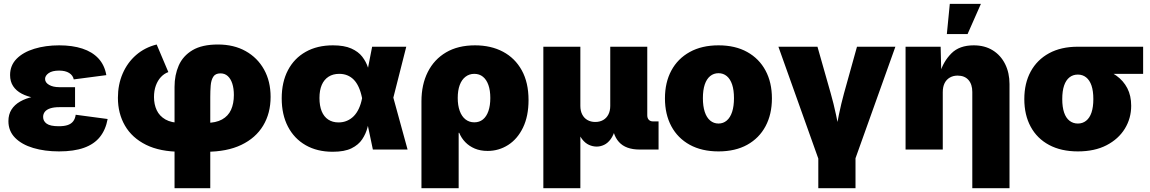

<svg xmlns="http://www.w3.org/2000/svg" viewBox="-20 -789 6067 1013"><path d="M291.5 9.8Q215.8 9.8 155.3 -8.3Q94.7 -26.4 59.6 -62Q24.4 -97.7 24.4 -149.9Q24.4 -185.1 40.5 -210.7Q56.6 -236.3 86.4 -253.4Q116.2 -270.5 157.5 -279.1Q198.7 -287.6 249 -287.6H376V-223.6H292.5Q264.6 -223.6 245.6 -217.5Q226.6 -211.4 217 -199.7Q207.5 -188 207.5 -171.9Q207.5 -149.9 226.3 -136.5Q245.1 -123 290 -123Q319.3 -123 337.6 -129.4Q356 -135.7 366.2 -149.2Q376.5 -162.6 379.4 -183.6L547.9 -161.1Q537.6 -104.5 507.1 -66.4Q476.6 -28.3 423.3 -9.3Q370.1 9.8 291.5 9.8ZM250 -265.1Q203.1 -265.1 163.6 -272.2Q124 -279.3 94.7 -294.7Q65.4 -310.1 49.3 -334.5Q33.2 -358.9 33.2 -393.1Q33.2 -443.8 67.6 -478.8Q102.1 -513.7 161.1 -531.7Q220.2 -549.8 292.5 -549.8Q361.8 -549.8 414.3 -532.7Q466.8 -515.6 499.3 -480.7Q531.7 -445.8 541 -392.6L369.1 -370.1Q364.7 -391.6 344.7 -404.1Q324.7 -416.5 292 -416.5Q255.4 -416.5 236.6 -403.1Q217.8 -389.6 217.8 -372.6Q217.8 -353.5 238.8 -341.3Q259.8 -329.1 292.5 -329.1H376V-265.1Z M900.9 204.1V-330.6Q900.9 -393.1 923.1 -443.6Q945.3 -494.1 995.6 -524.2Q1045.9 -554.2 1129.9 -554.2Q1213.9 -554.2 1276.1 -519.3Q1338.4 -484.4 1373 -422.4Q1407.7 -360.4 1407.7 -277.8Q1407.7 -191.4 1368.4 -126.2Q1329.1 -61 1253.4 -24.7Q1177.7 11.7 1067.4 11.7H935.5Q824.7 11.7 750.7 -24.9Q676.8 -61.5 639.4 -126Q602.1 -190.4 602.1 -272.9Q602.1 -342.8 627.2 -400.9Q652.3 -459 698.2 -498.8Q744.1 -538.6 806.6 -554.2L868.2 -408.7Q846.2 -400.9 829.1 -382.6Q812 -364.3 802.2 -337.4Q792.5 -310.5 792.5 -276.9Q792.5 -238.3 806.9 -207.5Q821.3 -176.8 852.8 -158.7Q884.3 -140.6 935.5 -140.6H1067.4Q1119.1 -140.6 1151.6 -158.7Q1184.1 -176.8 1199 -209.7Q1213.9 -242.7 1213.9 -287.6Q1213.9 -322.3 1205.6 -347.9Q1197.3 -373.5 1181.6 -387.7Q1166 -401.9 1143.1 -401.9Q1116.2 -401.9 1105 -383.8Q1093.8 -365.7 1091.6 -337.2Q1089.4 -308.6 1089.4 -277.8V204.1Z M1735.4 11.7Q1653.3 11.7 1592.8 -22.9Q1532.2 -57.6 1499.3 -120.8Q1466.3 -184.1 1466.3 -270Q1466.3 -356 1499.3 -418.7Q1532.2 -481.4 1593 -515.6Q1653.8 -549.8 1736.3 -549.8Q1795.9 -549.8 1833.3 -533.2Q1870.6 -516.6 1891.1 -490Q1911.6 -463.4 1921.6 -432.4Q1931.6 -401.4 1937 -372.6H1993.7L2054.7 -275.9L2130.4 0H1947.3L1890.1 -272.5Q1883.3 -305.7 1872.3 -329.6Q1861.3 -353.5 1846.4 -368.7Q1831.5 -383.8 1812.3 -391.6Q1793 -399.4 1770 -399.4Q1736.8 -399.4 1713.4 -384.3Q1689.9 -369.1 1677.7 -341.1Q1665.5 -313 1665.5 -272Q1665.5 -231 1677.2 -202.1Q1689 -173.3 1711.7 -158.2Q1734.4 -143.1 1766.1 -143.1Q1790.5 -143.1 1810.8 -151.9Q1831.1 -160.6 1846.7 -176.5Q1862.3 -192.4 1873.3 -216.1Q1884.3 -239.7 1890.1 -269.5L1943.4 -542.5H2123.5L2054.2 -269.5L1993.2 -177.7H1933.1Q1927.2 -148.4 1918.7 -115.7Q1910.2 -83 1890.9 -54Q1871.6 -24.9 1834.7 -6.6Q1797.9 11.7 1735.4 11.7Z M2203.6 204.1V-254.4Q2203.6 -342.8 2237.1 -409.2Q2270.5 -475.6 2333.5 -512.7Q2396.5 -549.8 2486.3 -549.8Q2570.3 -549.8 2633.8 -516.1Q2697.3 -482.4 2732.9 -418Q2768.6 -353.5 2768.6 -261.2Q2768.6 -176.3 2739.5 -116Q2710.4 -55.7 2661.1 -24.2Q2611.8 7.3 2552.7 7.3Q2514.6 7.3 2485.1 -5.1Q2455.6 -17.6 2434.8 -39.1Q2414.1 -60.5 2402.8 -88.4H2399.9V204.1ZM2482.4 -143.6Q2509.3 -143.6 2528.1 -158.9Q2546.9 -174.3 2556.9 -203.1Q2566.9 -231.9 2566.9 -272Q2566.9 -312 2556.9 -340.3Q2546.9 -368.7 2528.1 -384Q2509.3 -399.4 2482.4 -399.4Q2456.1 -399.4 2436 -384Q2416 -368.7 2405.5 -340.3Q2395 -312 2395 -272Q2395 -232.9 2405.5 -203.9Q2416 -174.8 2435.8 -159.2Q2455.6 -143.6 2482.4 -143.6Z M2846.7 204.1V-542.5H3042V-230.5Q3042 -204.1 3051.8 -185.1Q3061.5 -166 3079.3 -155.8Q3097.2 -145.5 3120.6 -145.5Q3144.5 -145.5 3162.4 -155.8Q3180.2 -166 3189.9 -185.1Q3199.7 -204.1 3199.7 -230.5V-542.5H3395V-180.7Q3395 -165.5 3403.1 -157Q3411.1 -148.4 3426.3 -148.4H3454.6V0H3355Q3281.2 0 3245.4 -40Q3209.5 -80.1 3209.5 -154.3V-203.6H3236.8Q3236.8 -148.9 3227.3 -112.5Q3217.8 -76.2 3202.1 -54.9Q3186.5 -33.7 3167.2 -24.7Q3147.9 -15.6 3128.4 -15.6Q3107.4 -15.6 3087.4 -24.7Q3067.4 -33.7 3051 -54.9Q3034.7 -76.2 3024.7 -112.5Q3014.6 -148.9 3014.6 -203.6H3042V204.1Z M3771 9.8Q3682.6 9.8 3619.1 -25.1Q3555.7 -60.1 3522 -123Q3488.3 -186 3488.3 -270Q3488.3 -354 3522 -416.7Q3555.7 -479.5 3619.1 -514.6Q3682.6 -549.8 3771 -549.8Q3859.4 -549.8 3922.4 -514.6Q3985.4 -479.5 4019 -416.7Q4052.7 -354 4052.7 -270Q4052.7 -186 4019 -123Q3985.4 -60.1 3922.4 -25.1Q3859.4 9.8 3771 9.8ZM3771 -137.2Q3795.9 -137.2 3814.5 -153.1Q3833 -168.9 3842.8 -199Q3852.5 -229 3852.5 -271Q3852.5 -313.5 3842.8 -342.8Q3833 -372.1 3814.5 -387.5Q3795.9 -402.8 3771 -402.8Q3745.6 -402.8 3726.8 -387.5Q3708 -372.1 3698.2 -342.8Q3688.5 -313.5 3688.5 -271Q3688.5 -229 3698.2 -199Q3708 -168.9 3726.8 -153.1Q3745.6 -137.2 3771 -137.2Z M4300.3 55.7 4086.9 -542.5H4293L4362.8 -296.9Q4378.4 -242.2 4390.6 -184.8Q4402.8 -127.4 4415 -61.5H4382.3Q4394.5 -127.4 4406.2 -184.6Q4418 -241.7 4433.1 -296.9L4501.5 -542.5H4704.1L4490.2 55.7ZM4297.4 204.1V-3.4H4493.7V204.1Z M4954.1 -302.7V0H4757.8V-542.5H4942.9L4946.3 -402.8H4938.5Q4957.5 -465.3 4999.8 -507.6Q5042 -549.8 5117.2 -549.8Q5175.3 -549.8 5217.5 -523.7Q5259.8 -497.6 5283 -451.2Q5306.2 -404.8 5306.2 -345.2V204.1H5109.9V-303.7Q5109.9 -344.2 5089.6 -367.2Q5069.3 -390.1 5032.2 -390.1Q5008.8 -390.1 4991 -379.6Q4973.1 -369.1 4963.6 -349.9Q4954.1 -330.6 4954.1 -302.7ZM4975.6 -609.4 4991.2 -768.6H5155.3L5085 -609.4Z M5667 9.8Q5578.6 9.8 5515.1 -24.2Q5451.7 -58.1 5418 -120.4Q5384.3 -182.6 5384.3 -266.1Q5384.3 -349.6 5418 -411.6Q5451.7 -473.6 5514.9 -508.1Q5578.1 -542.5 5666.5 -542.5H6011.2V-399.4H5773.4L5666.5 -395.5Q5641.1 -395.5 5622.6 -380.9Q5604 -366.2 5594.2 -337.6Q5584.5 -309.1 5584.5 -266.1Q5584.5 -224.1 5594.2 -195.3Q5604 -166.5 5622.8 -151.9Q5641.6 -137.2 5667 -137.2Q5691.9 -137.2 5710.4 -151.9Q5729 -166.5 5738.8 -195.3Q5748.5 -224.1 5748.5 -266.1Q5748.5 -309.1 5738.8 -337.6Q5729 -366.2 5710.4 -380.9Q5691.9 -395.5 5667 -395.5V-443.8Q5729 -443.8 5780.5 -430.4Q5832 -417 5869.6 -390.1Q5907.2 -363.3 5927.7 -323.7Q5948.2 -284.2 5948.2 -231Q5948.2 -164.6 5914.6 -109.9Q5880.9 -55.2 5818.1 -22.7Q5755.4 9.8 5667 9.8Z"/></svg>

Font: Inter 16pt Black
Style: Regular
Weight: 900
Version: Version 4.001;git-66647c0bb